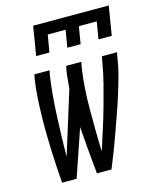

<svg xmlns="http://www.w3.org/2000/svg" viewBox="-112 -817 723 893"><g transform="rotate(-15 250.0 -370.0)"><path d="M75 0Q72 -41 69.5 -81.5Q67 -122 65.5 -163Q64 -204 63.5 -245Q63 -286 64 -327.5Q65 -369 67.5 -410.5Q70 -452 76 -494L81 -520H154L149 -494Q142 -446 138 -398Q134 -350 132 -302.5Q130 -255 128.5 -207.5Q127 -160 127 -112L221 -414Q223 -434 224.5 -454Q226 -474 229 -494L234 -520H307L302 -494Q294 -443 291 -392.5Q288 -342 288 -292Q288 -242 288.5 -192.5Q289 -143 291 -93Q307 -143 323 -193Q339 -243 353 -293Q367 -343 380 -393.5Q393 -444 401 -494L406 -520H479L474 -494Q468 -452 456.5 -410.5Q445 -369 432 -327.5Q419 -286 404.5 -245Q390 -204 375.5 -163Q361 -122 345.5 -81.5Q330 -41 313 0H243Q237 -57 232 -114Q227 -171 223 -228L145 0ZM111 -600 134 -740H498L475 -600H411L425 -683H339L325 -600H261L275 -683H189L175 -600Z"/></g></svg>

Font: Iosevka
Style: Italic
Weight: 400
Italic angle: -9°
Monospace: yes
Designer: Belleve Invis
Foundry: Belleve Invis
Version: Version 32.5.0; ttfautohint (v1.8.4)